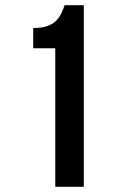

<svg xmlns="http://www.w3.org/2000/svg" viewBox="-20 -720 436 740"><path d="M108 -612Q140 -612 160.5 -619Q181 -626 194 -638Q207 -650 215 -666Q223 -682 229 -700H303V0H193V-534H108Z"/></svg>

Font: SVN-Bebas Neue
Style: Bold
Weight: 700
Designer: Ryoichi Tsunekawa
Foundry: Ryoichi Tsunekawa
Version: Version 1.300; ttfautohint (v1.7.9-c794)